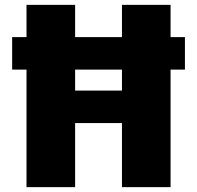

<svg xmlns="http://www.w3.org/2000/svg" viewBox="-20 -770 811 790"><path d="M30 -483.6V-617.3H89.1V-750H289.1V-617.3H481.8V-750H681.8V-617.3H740.9V-483.6H681.8V0H481.8V-263.6H289.1V0H89.1V-483.6ZM481.8 -483.6H289.1V-397.3H481.8Z"/></svg>

Font: Spartan MB Black
Style: Regular
Weight: 900
Designer: Matt Bailey, Mirko Velimirovic
Foundry: Matt Bailey
Version: Version 1.005